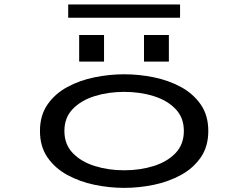

<svg xmlns="http://www.w3.org/2000/svg" viewBox="-20 -854 1140 884"><path d="M552 11Q483.5 11 415 -3.2Q346.5 -17.5 289.8 -48.5Q233 -79.5 198.5 -129.5Q164 -179.5 164 -251Q164 -322.5 198.5 -372.5Q233 -422.5 289.8 -453.2Q346.5 -484 415 -498Q483.5 -512 552 -512Q620 -512 688.5 -498Q757 -484 813.5 -453.2Q870 -422.5 904.5 -372.5Q939 -322.5 939 -251Q939 -179.5 904.5 -129.5Q870 -79.5 813.5 -48.5Q757 -17.5 688.5 -3.2Q620 11 552 11ZM552 -70Q625.5 -70 688 -89.8Q750.5 -109.5 788.5 -149.5Q826.5 -189.5 826.5 -251Q826.5 -312.5 788.2 -352.2Q750 -392 687.5 -411.5Q625 -431 552 -431Q478.5 -431 416 -411.5Q353.5 -392 315 -352.2Q276.5 -312.5 276.5 -251Q276.5 -189.5 314.8 -149.5Q353 -109.5 415.8 -89.8Q478.5 -70 552 -70ZM344.5 -693H459V-570.5H344.5ZM643 -693H757.5V-570.5H643ZM294 -772.5V-833.5H809V-772.5Z"/></svg>

Font: Trispace Expanded
Style: Regular
Weight: 400
Width: 7
Designer: Tyler Finck
Foundry: Etcetera Type Company
Version: Version 1.210; ttfautohint (v1.8.3)